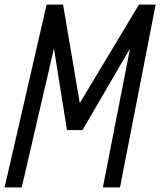

<svg xmlns="http://www.w3.org/2000/svg" viewBox="-38 -820 701 840"><path d="M-18 0 166 -800H238L311 -369L570 -800H643L487 0H412L531 -608L323 -251H255L198 -608L57 0Z"/></svg>

Font: Victor Mono
Style: Italic
Weight: 400
Italic angle: -12°
Monospace: yes
Designer: Rune Bjørnerås
Version: Version 1.561;gftools[0.9.30]